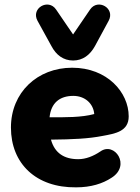

<svg xmlns="http://www.w3.org/2000/svg" viewBox="-20 -794 602 825"><path d="M307 11C371 11 421 -5 459 -30C544 -83 472 -187 411 -143C381 -123 349 -110 316 -110C256 -110 215 -136 199 -194C294 -195 360 -198 421 -210C475 -220 533 -229 533 -294C533 -397 441 -503 290 -503C141 -503 27 -397 27 -246C27 -91 135 13 307 11ZM294 -534C336 -534 367 -558 388 -596L447 -705C476 -759 400 -802 367 -753L294 -646L221 -753C188 -802 112 -759 141 -705L201 -596C221 -558 252 -534 294 -534ZM193 -290C199 -351 236 -382 295 -382C344 -382 381 -350 385 -304C330 -289 260 -290 193 -290Z"/></svg>

Font: SN Pro Heavy
Style: Regular
Weight: 800
Designer: Tobias Whetton
Foundry: Supernotes
Version: Version 1.001;Glyphs 3.2 (3249)